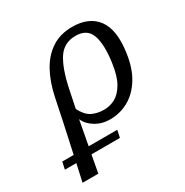

<svg xmlns="http://www.w3.org/2000/svg" viewBox="-286 -691 1038 1076"><g transform="rotate(-30 233.0 -153.0)"><path d="M-108 127 -98 80H-24L17 -109L47 -253Q65 -340 101 -406Q137 -472 193 -509Q249 -546 327 -546Q435 -546 486.5 -477Q538 -408 518 -268Q505 -174 466.5 -112.5Q428 -51 373 -20.5Q318 10 253 10Q201 10 159.5 -15.5Q118 -41 104 -76H102L73 80H258L248 127H64L43 240H-59L-34 127ZM252 -54Q289 -54 323 -72Q357 -90 383 -134.5Q409 -179 420 -258Q436 -370 414.5 -431.5Q393 -493 318 -493Q243 -493 203.5 -433Q164 -373 139 -253L115 -137Q139 -89 172.5 -71.5Q206 -54 252 -54Z"/></g></svg>

Font: NotoSerif-Italic
Style: Regular
Weight: 400
Italic angle: -12°
Designer: Monotype Design Team
Foundry: Monotype Imaging Inc.
Version: Version 2.007; ttfautohint (v1.8) -l 8 -r 50 -G 200 -x 14 -D